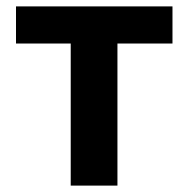

<svg xmlns="http://www.w3.org/2000/svg" viewBox="-20 -580 588 600"><path d="M201 0V-444H30V-560H519V-444H347V0Z"/></svg>

Font: Noto Sans SC
Style: Bold
Weight: 700
Designer: Ryoko NISHIZUKA  (kana, bopomofo & ideographs); Paul D. Hunt (Latin, Greek & Cyrillic); Sandoll Communications , Soo-you
Foundry: Adobe
Version: Version 2.004-H2;hotconv 1.0.118;makeotfexe 2.5.65603